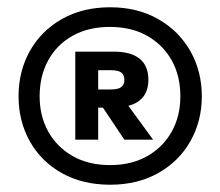

<svg xmlns="http://www.w3.org/2000/svg" viewBox="-20 -698 605 528"><path d="M283 -190Q207 -190 150 -222Q93 -254 62 -309.5Q31 -365 31 -433Q31 -502 62 -557.5Q93 -613 150 -645.5Q207 -678 283 -678Q358 -678 415 -645.5Q472 -613 503.5 -557.5Q535 -502 535 -433Q535 -365 503.5 -309.5Q472 -254 415 -222Q358 -190 283 -190ZM283 -244Q342 -244 385.5 -269Q429 -294 452.5 -336.5Q476 -379 476 -433Q476 -489 452.5 -531.5Q429 -574 385.5 -599Q342 -624 282 -624Q223 -624 179.5 -599.5Q136 -575 112.5 -532Q89 -489 89 -433Q89 -379 112.5 -336.5Q136 -294 179.5 -269Q223 -244 283 -244ZM187 -314V-556H293Q340 -556 364 -536.5Q388 -517 388 -479Q388 -450 374 -432Q360 -414 333 -407L401 -314H322L263 -402H250V-314ZM250 -452H284Q305 -452 313.5 -458.5Q322 -465 322 -478Q322 -492 313.5 -498.5Q305 -505 284 -505H250Z"/></svg>

Font: Gantari ExtraBold
Style: Regular
Weight: 800
Version: Version 1.000